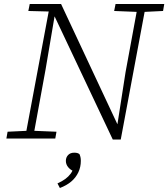

<svg xmlns="http://www.w3.org/2000/svg" viewBox="-20 -694 843 962"><path d="M12 0 18 -34 123 -39H140L263 -34L257 0ZM105 0 229 -663H262L208 -344L145 0ZM552 -639 559 -674H803L797 -639L695 -634H677ZM588 -72 563 -37 609 -332 672 -674H712L585 5H545L254 -611L241 -614L238 -636L122 -639L129 -674H286L568 -72ZM385 112Q385 143 372.5 169.5Q360 196 337 215.5Q314 235 280 248L268 225Q292 214 307.5 202.5Q323 191 333.5 177Q344 163 350 144L353 166Q332 157 321 143Q310 129 310 112Q310 95 321 83Q332 71 352 71Q362 71 368 73Q374 75 378 78Q381 84 383 92.5Q385 101 385 112Z"/></svg>

Font: Source Serif 4 Light
Style: Italic
Weight: 300
Italic angle: -12°
Designer: Frank Grießhammer
Foundry: Adobe Systems Incorporated
Version: Version 4.004;hotconv 1.0.116;makeotfexe 2.5.65601